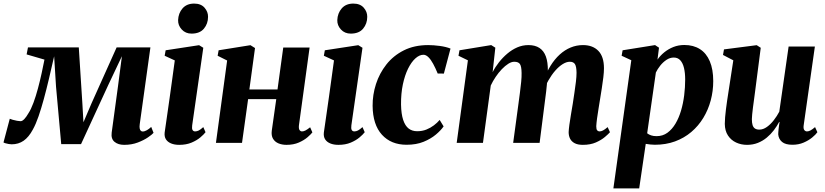

<svg xmlns="http://www.w3.org/2000/svg" viewBox="-48 -797 4604 1071"><path d="M644.5 11Q611 11 590.8 -5.8Q570.5 -22.5 575 -57.5L610 -314.5L632 -483.5L556 -323L404 7H293.5L264.5 -314L254 -483Q239.5 -418.5 225.2 -358.2Q211 -298 196.5 -244.8Q182 -191.5 167 -148Q152 -104.5 135 -74Q112.5 -32 83.8 -12Q55 8 17 8Q10 8 0 6.2Q-10 4.5 -18 2Q-26 -0.5 -28.5 -2.5L6.5 -134.5Q11.5 -132 23 -128.8Q34.5 -125.5 47.2 -123.2Q60 -121 66.5 -121Q72 -121 77.2 -124.2Q82.5 -127.5 88 -133.2Q93.5 -139 99.2 -147.2Q105 -155.5 110.5 -165Q125 -187 138.5 -223.5Q152 -260 163.5 -303Q175 -346 184.2 -388.2Q193.5 -430.5 200 -464.5L100.5 -493.5L108 -532.5H391.5L411.5 -219.5L417.5 -115L462 -219.5L602.5 -532.5H791L731.5 -104.5Q729.5 -90 731.2 -80.8Q733 -71.5 737.5 -67.5Q742 -63.5 747.5 -63.5Q759 -63.5 771.5 -70.8Q784 -78 795.5 -89L808.5 -56Q800.5 -46.5 777.5 -30.8Q754.5 -15 720.5 -2Q686.5 11 644.5 11Z M951.5 11Q925.5 11 906.2 3Q887 -5 877.5 -20Q868 -35 870.5 -58Q872.5 -73 876.8 -101.5Q881 -130 886.5 -169Q892 -208 898.8 -255Q905.5 -302 912.5 -354Q919.5 -406 927 -460L870.5 -486L876 -516.5L1062.5 -545L1086 -530.5L1024 -98Q1021.5 -80 1026 -72Q1030.5 -64 1040.5 -64Q1050.5 -64 1060.8 -69.2Q1071 -74.5 1086 -88L1098.5 -59.5Q1089 -47 1069.5 -30.5Q1050 -14 1020.5 -1.5Q991 11 951.5 11ZM1020.5 -609.5Q987 -609.5 965.8 -632.5Q944.5 -655.5 945.5 -685Q947 -723.5 970.2 -750.2Q993.5 -777 1035 -777Q1073 -777 1093 -754Q1113 -731 1112.5 -703Q1112.5 -665 1089.5 -637.2Q1066.5 -609.5 1020.5 -609.5Z M1619.5 -98Q1617.5 -79 1623 -71.5Q1628.5 -64 1636.5 -64Q1645.5 -64 1655.5 -69Q1665.5 -74 1682 -87L1694.5 -58.5Q1686.5 -48 1667.5 -31.5Q1648.5 -15 1619 -2Q1589.5 11 1550 11Q1525.5 11 1505.5 2.8Q1485.5 -5.5 1475 -23Q1464.5 -40.5 1468 -68L1493 -244H1336L1302 0H1156.5L1219 -459.5L1166 -486L1171.5 -516.5L1349 -545L1374.5 -529L1343 -298H1500L1532 -532H1679Z M1839.5 11Q1813.5 11 1794.2 3Q1775 -5 1765.5 -20Q1756 -35 1758.5 -58Q1760.5 -73 1764.8 -101.5Q1769 -130 1774.5 -169Q1780 -208 1786.8 -255Q1793.5 -302 1800.5 -354Q1807.5 -406 1815 -460L1758.5 -486L1764 -516.5L1950.5 -545L1974 -530.5L1912 -98Q1909.5 -80 1914 -72Q1918.5 -64 1928.5 -64Q1938.5 -64 1948.8 -69.2Q1959 -74.5 1974 -88L1986.5 -59.5Q1977 -47 1957.5 -30.5Q1938 -14 1908.5 -1.5Q1879 11 1839.5 11ZM1908.5 -609.5Q1875 -609.5 1853.8 -632.5Q1832.5 -655.5 1833.5 -685Q1835 -723.5 1858.2 -750.2Q1881.5 -777 1923 -777Q1961 -777 1981 -754Q2001 -731 2000.5 -703Q2000.5 -665 1977.5 -637.2Q1954.5 -609.5 1908.5 -609.5Z M2220 10.5Q2133.5 10.5 2082.5 -45.5Q2031.5 -101.5 2030.5 -206.5Q2030 -268 2049.2 -328Q2068.5 -388 2107.2 -437.2Q2146 -486.5 2204.5 -516Q2263 -545.5 2340.5 -545.5Q2369.5 -545.5 2405 -540.8Q2440.5 -536 2465 -526L2428 -386.5L2393.5 -387Q2381 -417.5 2368.2 -441Q2355.5 -464.5 2341.8 -478Q2328 -491.5 2314 -491.5Q2291.5 -491.5 2269 -471.2Q2246.5 -451 2228.2 -414Q2210 -377 2199.2 -326.2Q2188.5 -275.5 2189 -214Q2190 -161 2201 -128Q2212 -95 2231.5 -80Q2251 -65 2279 -65Q2307 -65 2330.2 -74.2Q2353.5 -83.5 2372.2 -97.8Q2391 -112 2404.5 -128L2426.5 -92Q2411.5 -70 2383.2 -46.2Q2355 -22.5 2314.5 -6Q2274 10.5 2220 10.5Z M2715 -531 2700 -394.5Q2714 -422.5 2735 -449.2Q2756 -476 2782 -498Q2808 -520 2837.5 -532.8Q2867 -545.5 2899.5 -545.5Q2937 -545.5 2961.2 -529.5Q2985.5 -513.5 2997 -481.8Q3008.5 -450 3008 -402Q3007.5 -394.5 3006.8 -384.2Q3006 -374 3004.8 -363Q3003.5 -352 3002 -342L2984 -348Q3000.5 -394 3023.2 -430.5Q3046 -467 3074.2 -492.8Q3102.5 -518.5 3135.2 -532Q3168 -545.5 3204 -545.5Q3258.5 -545.5 3289.8 -513.2Q3321 -481 3321 -416Q3321 -395 3317.5 -365.8Q3314 -336.5 3309 -305Q3304 -273.5 3299.5 -245.5Q3295.5 -220 3290.8 -191.5Q3286 -163 3282.5 -137Q3279 -111 3278 -93Q3278 -75.5 3283.2 -69.8Q3288.5 -64 3296 -64Q3305 -64 3315.5 -69.2Q3326 -74.5 3341.5 -88L3354.5 -59.5Q3346 -49.5 3326.2 -32.8Q3306.5 -16 3276 -2.5Q3245.5 11 3203 11Q3174.5 11 3157 1.5Q3139.5 -8 3131.8 -23.8Q3124 -39.5 3124 -60Q3124.5 -74 3128 -100.8Q3131.5 -127.5 3137 -159Q3142.5 -190.5 3147 -218.5Q3151.5 -248 3156.2 -279.8Q3161 -311.5 3164.5 -340.8Q3168 -370 3168 -391.5Q3167.5 -426 3159.2 -439.2Q3151 -452.5 3130.5 -452.5Q3112 -452.5 3091 -439.5Q3070 -426.5 3049.5 -403.2Q3029 -380 3011.5 -349.2Q2994 -318.5 2983 -283L3005.5 -369.5Q3004.5 -348.5 3002.8 -327.8Q3001 -307 2998.5 -286Q2996 -265 2993 -243L2962 0H2814.5L2844 -218Q2848 -248 2852.2 -279.8Q2856.5 -311.5 2859.2 -340.2Q2862 -369 2861.5 -390Q2861 -427 2852.2 -439.8Q2843.5 -452.5 2820.5 -452.5Q2805 -452.5 2787.2 -441.2Q2769.5 -430 2751.2 -411Q2733 -392 2717 -368.2Q2701 -344.5 2689.5 -320L2646 0H2499.5L2562 -460.5L2509.5 -486L2515 -516.5L2692 -545.5Z M3373.5 254 3473.5 -461 3419.5 -486 3425 -516.5 3606 -545.5 3628 -531 3619.5 -464.5Q3634.5 -486.5 3657.2 -505Q3680 -523.5 3708.2 -534.8Q3736.5 -546 3769.5 -546Q3820 -546 3856 -523.2Q3892 -500.5 3911.2 -455.5Q3930.5 -410.5 3930.5 -344.5Q3930.5 -289 3916.5 -236.8Q3902.5 -184.5 3875.2 -139.5Q3848 -94.5 3808.2 -60.8Q3768.5 -27 3717.2 -8.2Q3666 10.5 3604.5 10.5Q3592.5 10.5 3579.5 9Q3566.5 7.5 3554 5.5L3517.5 254ZM3562 -53.5Q3571.5 -46 3584.2 -41.8Q3597 -37.5 3614.5 -37.5Q3649 -37.5 3675 -56.5Q3701 -75.5 3720 -107.5Q3739 -139.5 3751 -180.2Q3763 -221 3768.5 -265.8Q3774 -310.5 3774 -353.5Q3774 -390 3767.5 -417.5Q3761 -445 3747 -460.5Q3733 -476 3710.5 -476Q3689 -476 3669.5 -463Q3650 -450 3634.8 -430.8Q3619.5 -411.5 3610.5 -392.5Z M4119 11Q4086 11 4058 -2Q4030 -15 4012.8 -41Q3995.5 -67 3995 -106Q3995 -122.5 3996.8 -143.5Q3998.5 -164.5 4001.5 -187.8Q4004.5 -211 4007.8 -234.2Q4011 -257.5 4014.5 -278L4042.5 -460.5L3985 -490.5L3990.5 -521.5L4173 -545L4195.5 -530.5L4164 -286.5Q4161.5 -265.5 4158.2 -242.5Q4155 -219.5 4152.2 -198Q4149.5 -176.5 4147.8 -159.5Q4146 -142.5 4146 -132.5Q4146 -112 4150 -99.2Q4154 -86.5 4163.2 -80.2Q4172.5 -74 4187.5 -74Q4209 -74 4229.8 -88.8Q4250.5 -103.5 4268.5 -126.8Q4286.5 -150 4299 -174L4351 -537.5H4497.5L4435 -98Q4432.5 -80 4438.2 -72Q4444 -64 4453.5 -64Q4462.5 -64 4473 -69.5Q4483.5 -75 4498.5 -88L4511.5 -59.5Q4502.5 -46.5 4482.5 -30Q4462.5 -13.5 4434.5 -1.5Q4406.5 10.5 4372.5 10.5Q4333.5 10.5 4314.5 -5.2Q4295.5 -21 4293 -47.5Q4293 -51.5 4293.5 -59.2Q4294 -67 4295 -76.8Q4296 -86.5 4297.5 -97Q4299 -107.5 4300.5 -116.5L4298.5 -117Q4286 -93.5 4268.8 -70.8Q4251.5 -48 4229.2 -29.5Q4207 -11 4179.5 0Q4152 11 4119 11Z"/></svg>

Font: Merriweather 72pt ExtraBold
Style: Italic
Weight: 800
Italic angle: -7.8°
Version: Version 2.101